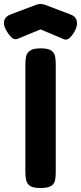

<svg xmlns="http://www.w3.org/2000/svg" viewBox="-55 -932 406 961"><path d="M148 9Q111 9 95.5 -1.5Q80 -12 76 -30Q72 -48 72 -67V-614Q72 -634 76 -651Q80 -668 96 -679Q112 -690 149 -690Q186 -690 201.5 -679Q217 -668 220.5 -651Q224 -634 224 -613V-66Q224 -47 220.5 -29.5Q217 -12 201 -1.5Q185 9 148 9ZM148 -912Q155 -912 160.5 -910.5Q166 -909 170 -908L294 -861Q322 -852 328.5 -830Q335 -808 321 -780Q309 -756 294 -742.5Q279 -729 264 -736L148 -785L34 -738Q17 -731 2.5 -745Q-12 -759 -25 -782Q-40 -809 -33.5 -830Q-27 -851 1 -861L126 -908Q129 -909 135 -910.5Q141 -912 148 -912Z"/></svg>

Font: Fredoka Expanded SemiBold
Style: Regular
Weight: 600
Width: 7
Designer: Ben Nathan
Foundry: Milena B. Brandão, Ben Nathan
Version: Version 2.001